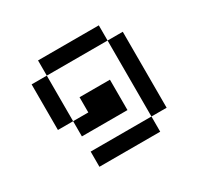

<svg xmlns="http://www.w3.org/2000/svg" viewBox="-103 -561 707 684"><g transform="rotate(-30 250.0 -219.0)"><path d="M375 -62.5H125V0H375ZM375 -62.5H437.5V-375H375ZM125 -187.5V-125H312.5Q312.5 -125 312.5 -250H187.5V-187.5ZM125 -187.5V-375H62.5V-187.5ZM125 -375H375V-437.5H125Z"/></g></svg>

Font: Unifont
Style: Regular
Weight: 500
Version: Version 15.1.04